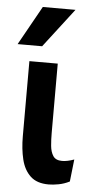

<svg xmlns="http://www.w3.org/2000/svg" viewBox="-55 -797 441 843"><g transform="rotate(5 165.5 -375.0)"><path d="M284 -9Q260 3 235.5 7.5Q211 12 192 12Q140 12 111.5 -15Q83 -42 72 -87.5Q61 -133 61 -189V-520H186V-215Q186 -185 188.5 -158Q191 -131 202.5 -113.5Q214 -96 242 -96Q265 -96 295 -107ZM3 -590 99 -762H243L111 -590Z"/></g></svg>

Font: Murecho Medium
Style: Regular
Weight: 500
Designer: Neil Summerour
Foundry: Positype
Version: Version 1.010; ttfautohint (v1.8.3)